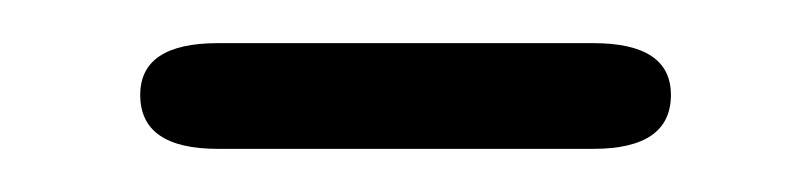

<svg xmlns="http://www.w3.org/2000/svg" viewBox="-20 -321 373 89"><path d="M81 -252Q45 -252 45 -277Q45 -301 81 -301H255Q291 -301 291 -277Q291 -252 255 -252Z"/></svg>

Font: Resource Han Rounded JP Light
Style: Regular
Weight: 300
Designer: Cyano Hao (round all glyphs); Ryoko NISHIZUKA 西塚涼子 (kana, bopomofo & ideographs); Paul D. Hunt (Latin, Greek & Cyrillic)
Foundry: Cyano Hao
Version: 0.990